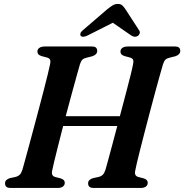

<svg xmlns="http://www.w3.org/2000/svg" viewBox="-20 -930 912 950"><path d="M238.5 -87.5Q235 -72.5 239 -64.8Q243 -57 254 -54L280 -47.5Q290.5 -44 295.5 -38.8Q300.5 -33.5 300.5 -25.5Q300.5 -14 291.2 -7Q282 0 266 0H34Q17 0 11 -6.2Q5 -12.5 5 -22Q4.5 -32.5 11.5 -39Q18.5 -45.5 28.5 -48.5L56.5 -54.5Q70 -58 77.8 -65.8Q85.5 -73.5 91 -90.5Q96 -108.5 105 -141Q114 -173.5 125.2 -215.2Q136.5 -257 149 -303.8Q161.5 -350.5 173.8 -397Q186 -443.5 197 -485.5Q208 -527.5 216 -560.8Q224 -594 228 -613Q231 -626.5 227.8 -634.2Q224.5 -642 212 -645.5L185.5 -652.5Q175 -656 170 -661.2Q165 -666.5 165 -674.5Q165 -686.5 174.8 -693.2Q184.5 -700 202.5 -700H432.5Q449.5 -700 455.2 -694Q461 -688 461 -678.5Q461 -668.5 454.2 -661.8Q447.5 -655 436 -651.5L406.5 -644Q393.5 -641 387 -634.2Q380.5 -627.5 375.5 -612Q369.5 -591.5 359.8 -556.2Q350 -521 337.8 -476.2Q325.5 -431.5 312.5 -382.8Q299.5 -334 287.2 -286.2Q275 -238.5 264.8 -197.8Q254.5 -157 247.5 -127.8Q240.5 -98.5 238.5 -87.5ZM245 -355H633.5L619 -306.5H230.5ZM649.5 -87.5Q646 -72.5 650 -64.8Q654 -57 665.5 -54L691 -47.5Q701.5 -44 706.2 -38.8Q711 -33.5 711 -25.5Q711 -14 701.8 -7Q692.5 0 676.5 0H445.5Q428 0 422 -6.2Q416 -12.5 416 -22Q415.5 -32.5 422.5 -39Q429.5 -45.5 440 -48.5L468 -54.5Q481.5 -58 489 -65.8Q496.5 -73.5 502 -90.5Q507 -108.5 516 -141Q525 -173.5 536 -215.2Q547 -257 559.5 -303.8Q572 -350.5 584.2 -397Q596.5 -443.5 607.5 -485.5Q618.5 -527.5 626.8 -560.8Q635 -594 638.5 -613Q641.5 -626.5 638.5 -634.2Q635.5 -642 622.5 -645.5L596.5 -652.5Q585.5 -656 580.8 -661.2Q576 -666.5 576 -674.5Q576 -686.5 585.5 -693.2Q595 -700 613.5 -700H843.5Q860.5 -700 866.2 -694Q872 -688 872 -678.5Q872 -668.5 865.2 -661.8Q858.5 -655 847 -651.5L817.5 -644Q804.5 -641 798 -634.2Q791.5 -627.5 786.5 -612Q780.5 -591.5 770.5 -556.2Q760.5 -521 748.5 -476.2Q736.5 -431.5 723.5 -382.8Q710.5 -334 698.2 -286.2Q686 -238.5 675.5 -197.8Q665 -157 658.2 -127.8Q651.5 -98.5 649.5 -87.5ZM572 -834.5H513.5L628.5 -755Q646.5 -742.5 662.5 -752.5Q668 -756.5 671 -764.2Q674 -772 668 -780.5L600.5 -884.5Q592.5 -896.5 585 -903.5Q577.5 -910.5 563 -910.5Q549 -910.5 537.5 -903.5Q526 -896.5 511 -884.5L390 -780.5Q379.5 -772 377.8 -764.2Q376 -756.5 379.5 -752.5Q384.5 -747.5 393.5 -748.2Q402.5 -749 414.5 -755Z"/></svg>

Font: Fraunces SemiBold
Style: Italic
Weight: 600
Italic angle: -16°
Version: Version 1.000;[b76b70a41]